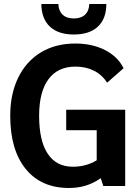

<svg xmlns="http://www.w3.org/2000/svg" viewBox="-20 -927 693 957"><path d="M31 0ZM604 -380V0H495L482 -39Q414 10 324 10Q185 10 108 -85Q31 -180 31 -350Q31 -459 71 -540.5Q111 -622 184 -666Q257 -710 355 -710Q440 -710 503.5 -677.5Q567 -645 596 -587L514 -515Q489 -554 448.5 -574.5Q408 -595 356 -595Q268 -595 221.5 -532Q175 -469 175 -350Q175 -225 218 -160.5Q261 -96 343 -96Q409 -96 462 -128V-278H310V-380ZM186 -907H271Q272 -873 292 -854Q312 -835 348 -835Q384 -835 404 -854Q424 -873 425 -907H510Q510 -834 468 -794.5Q426 -755 348 -755Q271 -755 229 -794Q187 -833 186 -907Z"/></svg>

Font: Sarabun
Style: Bold
Weight: 700
Designer: Suppakit Chalermlarp | Katatrad Co.,Ltd.
Foundry: Cadson Demak Co.,Ltd.
Version: Version 1.000; ttfautohint (v1.6)